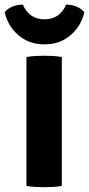

<svg xmlns="http://www.w3.org/2000/svg" viewBox="-37 -794 380 820"><path d="M76 -550.5Q94 -554 116.8 -555Q139.5 -556 153 -556Q167.5 -556 187.8 -555Q208 -554 227 -550.5V0Q208 3.5 187.8 4.5Q167.5 5.5 153 5.5Q139.5 5.5 116.8 4.5Q94 3.5 76 0ZM323 -742Q310 -683 264.5 -643.8Q219 -604.5 153 -604.5Q87 -604.5 41.5 -643.8Q-4 -683 -17 -742Q-4.5 -757.5 17 -766.2Q38.5 -775 61 -774Q72.5 -745 96 -728.2Q119.5 -711.5 153 -711.5Q186.5 -711.5 210 -728.2Q233.5 -745 245 -774Q267.5 -775 289 -766.2Q310.5 -757.5 323 -742Z"/></svg>

Font: Signika Negative SC
Style: Bold
Weight: 700
Designer: Anna Giedryś
Foundry: Anna Giedryś
Version: Version 2.000; ttfautohint (v1.8.3) -l 8 -r 50 -G 200 -x 9 -